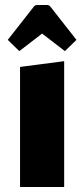

<svg xmlns="http://www.w3.org/2000/svg" viewBox="-20 -746 335 766"><path d="M60 -479 236 -502V0H60ZM57 -542 11 -587 113 -717Q119 -726 128 -726H168Q177 -726 183 -717L285 -587L239 -542L148 -612Z"/></svg>

Font: Changa ExtraLight
Style: Bold
Weight: 700
Version: Version 3.002; ttfautohint (v1.8.2)